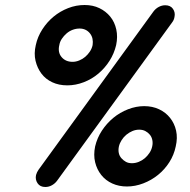

<svg xmlns="http://www.w3.org/2000/svg" viewBox="-20 -748 761 767"><path d="M556 -324Q589 -324 615.5 -311.5Q642 -299 659.5 -277Q677 -255 683.5 -226Q690 -197 682 -163Q675 -129 656.5 -100Q638 -71 611.5 -49.5Q585 -28 552.5 -15.5Q520 -3 487 -3Q455 -3 428.5 -15Q402 -27 384.5 -49Q367 -71 360 -100Q353 -129 360 -163Q368 -197 387 -226Q406 -255 432.5 -277Q459 -299 491.5 -311.5Q524 -324 556 -324ZM318 -728Q351 -728 377 -715.5Q403 -703 420.5 -681.5Q438 -660 444.5 -630.5Q451 -601 444 -568Q436 -534 417.5 -505Q399 -476 373 -454Q347 -432 314.5 -419.5Q282 -407 249 -407Q215 -407 188.5 -419.5Q162 -432 145.5 -454Q129 -476 122 -505Q115 -534 123 -568Q130 -601 149 -630.5Q168 -660 194 -681.5Q220 -703 252 -715.5Q284 -728 318 -728ZM593 -702Q602 -714 614.5 -720.5Q627 -727 640 -727Q661 -727 671 -712.5Q681 -698 677 -680Q675 -668 668 -659L208 -26Q200 -15 187.5 -8Q175 -1 161 -1Q140 -1 130 -16Q120 -31 124 -49Q127 -60 134 -70ZM455 -163Q452 -149 454.5 -137Q457 -125 465 -116Q473 -107 483 -101.5Q493 -96 507 -96Q521 -96 534.5 -101.5Q548 -107 558.5 -116Q569 -125 577 -137Q585 -149 588 -163Q591 -176 588.5 -188.5Q586 -201 578.5 -210Q571 -219 560.5 -224.5Q550 -230 536 -230Q522 -230 509 -224.5Q496 -219 485 -210Q474 -201 466 -188.5Q458 -176 455 -163ZM298 -634Q284 -634 270.5 -629Q257 -624 246 -614.5Q235 -605 227 -593Q219 -581 217 -568Q210 -539 226 -520Q242 -501 270 -501Q283 -501 296.5 -506.5Q310 -512 320.5 -521Q331 -530 339 -542Q347 -554 350 -568Q352 -581 349.5 -593Q347 -605 339.5 -614.5Q332 -624 321.5 -629Q311 -634 298 -634Z"/></svg>

Font: VDS
Style: Italic
Weight: 400
Designer: artmaker
Foundry: artmaker
Version: Version 1.000 2009 initial release